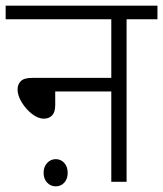

<svg xmlns="http://www.w3.org/2000/svg" viewBox="-20 -642 576 678"><path d="M0 -622H536V-574H427V0H373V-319H175V-271Q175 -246 164 -234.5Q153 -223 135 -223Q114 -223 92.5 -240Q71 -257 56.5 -281Q42 -305 42 -326Q42 -344 53.5 -355.5Q65 -367 94 -367H373V-574H0ZM134 -32Q134 -53 146.5 -66.5Q159 -80 177 -80Q195 -80 207 -66.5Q219 -53 219 -32Q219 -10 207 3Q195 16 177 16Q159 16 146.5 3Q134 -10 134 -32Z"/></svg>

Font: Noto Sans Light
Style: Regular
Weight: 300
Designer: Monotype Design Team
Foundry: Monotype Imaging Inc.
Version: Version 2.007